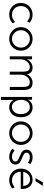

<svg xmlns="http://www.w3.org/2000/svg" viewBox="1653 -2439 986 4332"><g transform="rotate(90 2146.0 -273.0)"><path d="M311 -515Q366 -515 406.5 -499Q447 -483 471 -464Q495 -445 495 -442L460 -392Q460 -394 439.5 -410Q419 -426 386 -439.5Q353 -453 313 -453Q258 -453 213.5 -427.5Q169 -402 143 -356Q117 -310 117 -251Q117 -193 143 -147Q169 -101 214 -75.5Q259 -50 314 -50Q360 -50 396 -65.5Q432 -81 454 -99.5Q476 -118 476 -120L506 -67Q506 -64 480.5 -43.5Q455 -23 411.5 -5.5Q368 12 311 12Q237 12 176.5 -21.5Q116 -55 81.5 -115Q47 -175 47 -251Q47 -327 82 -387Q117 -447 177.5 -481Q238 -515 311 -515Z M858 -515Q931 -515 991.5 -480.5Q1052 -446 1087.5 -386.5Q1123 -327 1123 -253Q1123 -179 1087.5 -118.5Q1052 -58 991.5 -23Q931 12 858 12Q785 12 724 -23Q663 -58 627.5 -118.5Q592 -179 592 -253Q592 -327 627.5 -386.5Q663 -446 724 -480.5Q785 -515 858 -515ZM858 -50Q911 -50 956 -76.5Q1001 -103 1027.5 -149.5Q1054 -196 1054 -253Q1054 -309 1027.5 -355Q1001 -401 956.5 -427Q912 -453 858 -453Q804 -453 759.5 -427Q715 -401 688.5 -355Q662 -309 662 -253Q662 -196 688.5 -149.5Q715 -103 760 -76.5Q805 -50 858 -50Z M1318 -503V-425Q1318 -410 1317 -399.5Q1316 -389 1315 -386H1317Q1329 -419 1357.5 -449Q1386 -479 1424 -497Q1462 -515 1500 -515Q1569 -515 1607 -483.5Q1645 -452 1655 -389H1657Q1679 -441 1730.5 -478Q1782 -515 1843 -515Q1932 -515 1971 -466Q2010 -417 2010 -320V0H1942V-302Q1942 -374 1919.5 -413Q1897 -452 1833 -452Q1777 -452 1733 -410.5Q1689 -369 1673 -311Q1665 -282 1665 -238V0H1597V-302Q1597 -373 1576 -412.5Q1555 -452 1491 -452Q1432 -452 1387.5 -409Q1343 -366 1326 -305Q1319 -276 1319 -238V0H1251V-503Z M2231 -503V-451Q2231 -436 2230 -426Q2229 -416 2229 -413H2231Q2231 -418 2250 -444Q2269 -470 2308 -492.5Q2347 -515 2406 -515Q2472 -515 2522 -481.5Q2572 -448 2598.5 -388.5Q2625 -329 2625 -251Q2625 -172 2596 -112.5Q2567 -53 2516 -20.5Q2465 12 2400 12Q2346 12 2309 -10Q2272 -32 2253 -57Q2234 -82 2234 -87H2232Q2233 -84 2234 -71.5Q2235 -59 2235 -43V200H2167V-503ZM2393 -49Q2438 -49 2475 -73Q2512 -97 2534 -143Q2556 -189 2556 -251Q2556 -312 2535.5 -357.5Q2515 -403 2479 -428Q2443 -453 2396 -453Q2352 -453 2315 -431.5Q2278 -410 2255.5 -364Q2233 -318 2233 -250Q2233 -198 2252 -152Q2271 -106 2307 -77.5Q2343 -49 2393 -49Z M2985 -515Q3058 -515 3118.5 -480.5Q3179 -446 3214.5 -386.5Q3250 -327 3250 -253Q3250 -179 3214.5 -118.5Q3179 -58 3118.5 -23Q3058 12 2985 12Q2912 12 2851 -23Q2790 -58 2754.5 -118.5Q2719 -179 2719 -253Q2719 -327 2754.5 -386.5Q2790 -446 2851 -480.5Q2912 -515 2985 -515ZM2985 -50Q3038 -50 3083 -76.5Q3128 -103 3154.5 -149.5Q3181 -196 3181 -253Q3181 -309 3154.5 -355Q3128 -401 3083.5 -427Q3039 -453 2985 -453Q2931 -453 2886.5 -427Q2842 -401 2815.5 -355Q2789 -309 2789 -253Q2789 -196 2815.5 -149.5Q2842 -103 2887 -76.5Q2932 -50 2985 -50Z M3523 -50Q3565 -50 3594.5 -71Q3624 -92 3624 -129Q3624 -162 3596.5 -181Q3569 -200 3510 -224Q3461 -243 3430 -260Q3399 -277 3377.5 -305.5Q3356 -334 3356 -376Q3356 -441 3405 -478Q3454 -515 3526 -515Q3573 -515 3607.5 -503Q3642 -491 3661.5 -476.5Q3681 -462 3681 -460L3650 -407Q3650 -409 3633.5 -421Q3617 -433 3589 -443Q3561 -453 3524 -453Q3482 -453 3453.5 -434Q3425 -415 3425 -376Q3425 -343 3452.5 -324Q3480 -305 3539 -281Q3589 -261 3619.5 -244.5Q3650 -228 3671.5 -199.5Q3693 -171 3693 -129Q3693 -67 3645 -27.5Q3597 12 3522 12Q3468 12 3426.5 -4Q3385 -20 3360.5 -39Q3336 -58 3336 -61L3373 -111Q3373 -109 3394 -93Q3415 -77 3448 -63.5Q3481 -50 3523 -50Z M4033 -515Q4100 -515 4147.5 -484Q4195 -453 4219.5 -400Q4244 -347 4244 -283Q4244 -272 4243 -262Q4242 -252 4242 -248H3855Q3856 -186 3883 -141Q3910 -96 3954 -73Q3998 -50 4051 -50Q4092 -50 4126 -63.5Q4160 -77 4182 -93Q4204 -109 4204 -111L4234 -58Q4234 -56 4207.5 -37.5Q4181 -19 4140 -3.5Q4099 12 4048 12Q3974 12 3914 -21.5Q3854 -55 3819.5 -115Q3785 -175 3785 -251Q3785 -331 3818.5 -391Q3852 -451 3908.5 -483Q3965 -515 4033 -515ZM4032 -458Q3967 -458 3918.5 -417.5Q3870 -377 3858 -304H4175Q4171 -379 4131 -418.5Q4091 -458 4032 -458ZM4174 -746 4065 -580H4000L4092 -746Z"/></g></svg>

Font: Museo Sans Light
Style: Regular
Weight: 300
Designer: Jos Buivenga
Foundry: Jos Buivenga & Rosetta Type Foundry (extension, remastering)
Version: Version 3.600;PS 1.000;hotconv 1.0.88;makeotf.lib2.5.647800;